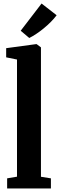

<svg xmlns="http://www.w3.org/2000/svg" viewBox="-20 -1070 342 1090"><path d="M76.5 -67V-732L15 -744.5V-796.5L185 -819.5H188L212.5 -801V-66.5L269 -57.5V0H20.5V-57.5ZM146 -854.5 97.5 -895.5 216 -1050 301.5 -983.5Q287 -964 268 -945Q249 -926 228 -908.8Q207 -891.5 186.2 -877.8Q165.5 -864 146.5 -854.5Z"/></svg>

Font: Merriweather 24pt SemiCondensed
Style: Bold
Weight: 700
Width: 4
Designer: Eben Sorkin
Foundry: Eben Sorkin
Version: Version 2.100